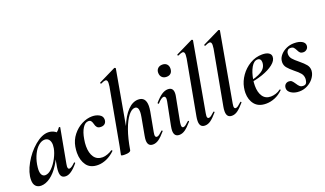

<svg xmlns="http://www.w3.org/2000/svg" viewBox="-72 -1183 2803 1655"><g transform="rotate(-20 1330.0 -356.0)"><path d="M16 -63Q16 -130 60.5 -209.5Q105 -289 170.5 -344Q236 -399 294 -399Q328 -399 357 -380Q386 -361 389 -324L329 -357Q346 -359 364.5 -373Q383 -387 396 -407Q398 -409 400 -409Q403 -409 406 -407Q409 -405 408 -404L350 -89Q347 -76 347 -66Q347 -42 361 -42Q380 -42 415 -77Q416 -78 418 -78Q421 -78 423 -74.5Q425 -71 423 -69Q359 9 311 9Q285 9 273 -5.5Q261 -20 261 -51Q261 -68 264 -89L289 -229L310 -246Q287 -167 249 -108Q211 -49 167.5 -18Q124 13 83 13Q52 13 34 -6Q16 -25 16 -63ZM294 -253Q297 -270 297 -283Q297 -314 283 -332Q269 -350 244 -350Q216 -350 188.5 -327Q161 -304 140.5 -263Q120 -222 111 -172Q106 -140 106 -124Q106 -91 117 -75.5Q128 -60 147 -60Q177 -60 208.5 -91.5Q240 -123 263.5 -168.5Q287 -214 294 -253Z M468 -147Q468 -172 473 -202Q483 -260 518.5 -305Q554 -350 602 -374.5Q650 -399 697 -399Q734 -399 762.5 -383Q791 -367 791 -337Q791 -314 777.5 -300.5Q764 -287 740 -287Q716 -287 705 -299.5Q694 -312 690 -332Q685 -351 677.5 -361Q670 -371 653 -371Q623 -371 600 -334.5Q577 -298 567 -237Q561 -204 561 -174Q561 -111 587 -73.5Q613 -36 665 -36Q685 -36 711 -45.5Q737 -55 753 -67H754Q757 -67 760 -64Q763 -61 761 -58Q725 -23 684 -5Q643 13 604 13Q534 13 501 -32.5Q468 -78 468 -147Z M818 0 822 -21Q832 -68 833 -74L927 -589Q930 -609 930 -622Q930 -651 911 -651Q899 -651 869 -637H868Q864 -637 862.5 -642.5Q861 -648 865 -649L1020 -725H1022Q1026 -725 1029.5 -722Q1033 -719 1032 -717L907 -12Q902 8 851 8Q818 8 818 0ZM1062 -47Q1062 -62 1067 -89L1096 -248Q1101 -276 1101 -293Q1101 -342 1069 -342Q1040 -342 1009 -303.5Q978 -265 951 -190Q924 -115 907 -12L889 -13Q908 -131 943 -218Q978 -305 1023.5 -352Q1069 -399 1120 -399Q1189 -399 1189 -316Q1189 -297 1184 -267L1151 -89Q1148 -74 1148 -65Q1148 -42 1164 -42Q1174 -42 1186.5 -51Q1199 -60 1217 -77Q1219 -79 1220 -79Q1223 -79 1225.5 -75.5Q1228 -72 1225 -69Q1191 -29 1164.5 -10Q1138 9 1110 9Q1062 9 1062 -47Z M1304 -47Q1304 -62 1309 -89L1350 -297Q1353 -311 1353 -320Q1353 -333 1348 -339.5Q1343 -346 1335 -346Q1314 -346 1278 -306Q1277 -305 1275 -305Q1271 -305 1269 -308.5Q1267 -312 1269 -315Q1305 -357 1334 -376Q1363 -395 1391 -395Q1439 -395 1439 -343Q1439 -326 1435 -309L1393 -89Q1391 -80 1391 -66Q1391 -42 1406 -42Q1416 -42 1428.5 -51Q1441 -60 1459 -77Q1461 -79 1463 -79Q1466 -79 1468 -75.5Q1470 -72 1467 -69Q1433 -29 1406.5 -10Q1380 9 1352 9Q1304 9 1304 -47ZM1362 -557Q1362 -581 1377.5 -596Q1393 -611 1419 -611Q1445 -611 1459.5 -596Q1474 -581 1474 -557Q1474 -529 1459.5 -514Q1445 -499 1419 -499Q1393 -499 1377.5 -514.5Q1362 -530 1362 -557Z M1539 -48Q1539 -68 1543 -89L1635 -589Q1638 -609 1638 -622Q1638 -651 1619 -651Q1607 -651 1577 -637H1576Q1571 -637 1570 -642.5Q1569 -648 1573 -649L1728 -725H1730Q1734 -725 1737.5 -722Q1741 -719 1740 -717L1628 -89Q1625 -74 1625 -64Q1625 -42 1640 -42Q1650 -42 1662.5 -51Q1675 -60 1693 -77Q1695 -79 1697 -79Q1700 -79 1702 -75.5Q1704 -72 1701 -69Q1667 -29 1641 -10Q1615 9 1587 9Q1539 9 1539 -48Z M1786 -48Q1786 -68 1790 -89L1882 -589Q1885 -609 1885 -622Q1885 -651 1866 -651Q1854 -651 1824 -637H1823Q1818 -637 1817 -642.5Q1816 -648 1820 -649L1975 -725H1977Q1981 -725 1984.5 -722Q1988 -719 1987 -717L1875 -89Q1872 -74 1872 -64Q1872 -42 1887 -42Q1897 -42 1909.5 -51Q1922 -60 1940 -77Q1942 -79 1944 -79Q1947 -79 1949 -75.5Q1951 -72 1948 -69Q1914 -29 1888 -10Q1862 9 1834 9Q1786 9 1786 -48Z M2009 -136Q2009 -158 2014 -185Q2024 -239 2058.5 -288Q2093 -337 2145 -368Q2197 -399 2257 -399Q2295 -399 2316 -386Q2337 -373 2337 -350Q2337 -315 2297 -283.5Q2257 -252 2193 -230Q2129 -208 2060 -201L2062 -214Q2144 -227 2190.5 -256Q2237 -285 2237 -336Q2237 -353 2228.5 -362.5Q2220 -372 2205 -372Q2172 -372 2147 -329Q2122 -286 2111 -218Q2107 -194 2107 -166Q2107 -105 2132 -68.5Q2157 -32 2206 -32Q2227 -32 2251.5 -39.5Q2276 -47 2296 -63H2297Q2300 -63 2302.5 -60Q2305 -57 2303 -55Q2267 -20 2227 -4Q2187 12 2147 12Q2078 12 2043.5 -30Q2009 -72 2009 -136Z M2349 -54Q2349 -77 2362 -89.5Q2375 -102 2394 -102Q2411 -102 2421 -93Q2431 -84 2444 -64Q2457 -43 2468.5 -33Q2480 -23 2500 -23Q2517 -23 2525.5 -32.5Q2534 -42 2537 -63Q2538 -67 2538 -75Q2538 -104 2521 -125Q2504 -146 2468 -174Q2432 -204 2414.5 -225.5Q2397 -247 2397 -277Q2397 -283 2399 -295Q2404 -320 2424.5 -343Q2445 -366 2477.5 -381Q2510 -396 2548 -396Q2593 -396 2619.5 -381Q2646 -366 2646 -341Q2646 -320 2632 -307.5Q2618 -295 2601 -295Q2580 -295 2570 -304.5Q2560 -314 2552 -332Q2543 -350 2534 -359Q2525 -368 2505 -368Q2489 -368 2480 -358.5Q2471 -349 2469 -337Q2468 -333 2468 -325Q2468 -299 2485 -279Q2502 -259 2537 -231Q2575 -200 2593 -177.5Q2611 -155 2611 -125Q2611 -120 2609 -108Q2604 -81 2583 -53.5Q2562 -26 2527.5 -7.5Q2493 11 2452 11Q2409 11 2379 -8Q2349 -27 2349 -54Z"/></g></svg>

Font: Cormorant Infant
Style: Bold Italic
Weight: 700
Italic angle: -10°
Designer: Christian Thalmann (Catharsis Fonts)
Foundry: Catharsis Fonts
Version: Version 4.000